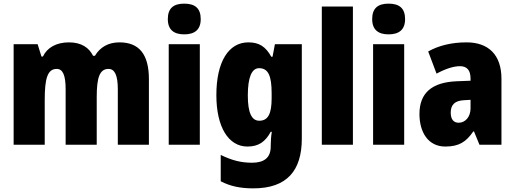

<svg xmlns="http://www.w3.org/2000/svg" viewBox="-20 -796 2832 1056"><path d="M637 -563C575 -563 530 -536 502 -489H492C470 -533 429 -563 359 -563C290 -563 239 -534 216 -485H208L187 -553H55V0H226V-246C226 -364 241 -417 292 -417C326 -417 341 -381 341 -305V0H512V-262C512 -367 527 -417 577 -417C611 -417 628 -382 628 -305V0H799V-360C799 -499 744 -563 637 -563Z M993 -776C935 -776 903 -751 903 -691C903 -632 937 -607 993 -607C1050 -607 1084 -632 1084 -691C1084 -751 1052 -776 993 -776ZM1079 -553H908V0H1079Z M1346 -563C1237 -563 1170 -456 1170 -273C1170 -96 1237 10 1341 10C1404 10 1440 -18 1469 -71H1475C1471 -49 1469 -17 1469 3V10C1469 73 1431 99 1366 99C1306 99 1255 86 1194 56V201C1246 228 1301 240 1373 240C1558 240 1640 143 1640 -34V-553H1492L1479 -484H1472C1441 -540 1405 -563 1346 -563ZM1405 -421C1456 -421 1474 -378 1474 -283V-256C1474 -171 1455 -132 1406 -132C1364 -132 1343 -176 1343 -271C1343 -372 1365 -421 1405 -421Z M1921 0V-760H1750V0Z M2117 -776C2059 -776 2027 -751 2027 -691C2027 -632 2061 -607 2117 -607C2174 -607 2208 -632 2208 -691C2208 -751 2176 -776 2117 -776ZM2203 -553H2032V0H2203Z M2546 -563C2463 -563 2392 -545 2335 -513L2381 -391C2431 -418 2475 -432 2510 -432C2548 -432 2568 -410 2568 -364V-352L2490 -349C2358 -343 2287 -287 2287 -169C2287 -70 2334 10 2429 10C2505 10 2544 -16 2583 -73H2587L2617 0H2738V-363C2738 -496 2665 -563 2546 -563ZM2534 -245 2568 -247V-200C2568 -153 2539 -121 2503 -121C2475 -121 2459 -139 2459 -177C2459 -220 2482 -243 2534 -245Z"/></svg>

Font: Noto Sans Hebrew Condensed Black
Style: Regular
Weight: 900
Width: 3
Designer: Monotype Design Team
Foundry: Monotype Imaging Inc.
Version: Version 2.004